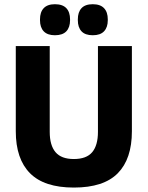

<svg xmlns="http://www.w3.org/2000/svg" viewBox="-20 -852 683 888"><path d="M321.5 15.5Q184.5 15.5 118.8 -50.8Q53 -117 53 -245V-639H210V-242Q210 -180 236.8 -148.2Q263.5 -116.5 321.5 -116.5Q380 -116.5 406.5 -148.2Q433 -180 433 -242V-639H590V-245Q590 -117 524.8 -50.8Q459.5 15.5 321.5 15.5ZM234 -689Q199.5 -689 182.2 -707.2Q165 -725.5 165 -758.5V-762.5Q165 -796 182.2 -814.2Q199.5 -832.5 234 -832.5Q269.5 -832.5 286.8 -814.2Q304 -796 304 -762.5V-758.5Q304 -725.5 286.8 -707.2Q269.5 -689 234 -689ZM409 -689Q374 -689 357 -707.2Q340 -725.5 340 -758.5V-762.5Q340 -796 357 -814.2Q374 -832.5 409 -832.5Q444 -832.5 461.2 -814.2Q478.5 -796 478.5 -762.5V-758.5Q478.5 -725.5 461.2 -707.2Q444 -689 409 -689Z"/></svg>

Font: Anek Odia Medium
Style: Bold
Weight: 700
Version: Version 1.003